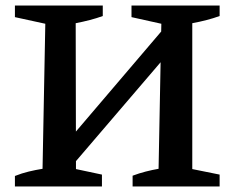

<svg xmlns="http://www.w3.org/2000/svg" viewBox="-20 -675 852 695"><path d="M197 -24V-131L619 -626V-517ZM34 0V-38Q59 -48 84 -54Q109 -60 134 -64L144 -589L34 -613V-655H352V-617Q330 -609 305 -602.5Q280 -596 254 -591L255 -63L349 -43V0ZM460 0V-39Q484 -48 507.5 -54Q531 -60 554 -64L564 -589L456 -613V-655H775V-617Q753 -609 728 -602.5Q703 -596 676 -591V-63L775 -43V0Z"/></svg>

Font: Piazzolla 24pt SemiBold
Style: Regular
Weight: 600
Designer: Juan Pablo del Peral
Foundry: Huerta Tipografica
Version: Version 2.005